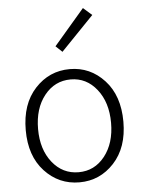

<svg xmlns="http://www.w3.org/2000/svg" viewBox="-58 -887 710 946"><g transform="rotate(-5 297.0 -414.0)"><path d="M297 13Q195 13 125 -62.5Q55 -138 55 -266Q55 -395 125 -471Q195 -547 297 -547Q398 -547 468 -471Q538 -395 538 -266Q538 -138 468 -62.5Q398 13 297 13ZM297 -496Q218 -496 167 -432Q116 -368 116 -266Q116 -165 167 -101Q218 -37 297 -37Q376 -37 426.5 -101Q477 -165 477 -266Q477 -367 426 -431.5Q375 -496 297 -496ZM269 -635 237 -665 388 -841 431 -803Z"/></g></svg>

Font: Noto Sans Korean Light
Style: Regular
Weight: 300
Designer: Ryoko NISHIZUKA  (kana & ideographs); Paul D. Hunt (Latin, Greek & Cyrillic); Wenlong ZHANG  (bopomofo); Sandoll Communi
Foundry: Adobe Systems Incorporated
Version: Version 1.000;PS 1;hotconv 1.0.78;makeotf.lib2.5.61930